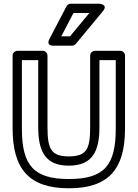

<svg xmlns="http://www.w3.org/2000/svg" viewBox="-20 -975 742 1035"><path d="M350 -82C482.1 -82 516 -164.4 516 -290V-651H604V-282C604 -83.7 542.4 -10 351 -10C160.8 -10 98 -84 98 -282V-651H186V-292C186 -171.2 215.9 -82 350 -82ZM350 -132C252.8 -132 236 -176.1 236 -292V-676C236 -686.7 226.1 -701 211 -701H73C62.3 -701 48 -691.1 48 -676V-282C48 -65.6 135.6 40 351 40C567.7 40 654 -65.5 654 -282V-676C654 -686.7 644.1 -701 629 -701H491C480.3 -701 466 -691.1 466 -676V-290C466 -171.4 447.6 -132 350 -132ZM357.3 -779H310.3L376.1 -905H461.8ZM369 -729C376.1 -729 383.5 -732.3 388.2 -738L534.2 -914C566 -952.3 515 -955 515 -955H361C352.5 -955 343.2 -949.9 338.8 -941.6L246.8 -765.6C225.7 -725 269 -729 269 -729Z"/></svg>

Font: Fog Sans
Style: Outline
Weight: 700
Foundry: Intel Corporation
Version: Version 1.00